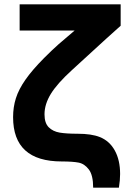

<svg xmlns="http://www.w3.org/2000/svg" viewBox="-20 -740 573 880"><path d="M407 120Q407 63 387.2 36.8Q367.5 10.5 339.8 5.2Q312 0 263 0Q40 0 40 -203Q40 -249.5 53 -290.2Q66 -331 96.8 -375Q127.5 -419 182 -474Q220.5 -512.5 248.5 -537.2Q276.5 -562 322 -600H70V-720H533V-622L508.5 -600Q501.5 -594 466.2 -562Q431 -530 310 -419Q242.5 -357.5 213.2 -310Q184 -262.5 184 -216Q184 -176 203.2 -156.8Q222.5 -137.5 253.5 -132.2Q284.5 -127 336 -127Q399 -127 437 -112Q481.5 -94.5 506 -50.5Q530.5 -6.5 530.5 57.5Q530.5 85.5 525 120Z"/></svg>

Font: Hauora ExtraBold
Style: Regular
Weight: 800
Designer: Wayne Shih
Foundry: WCYS
Version: Version 1.001